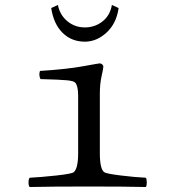

<svg xmlns="http://www.w3.org/2000/svg" viewBox="-20 -747 680 769"><path d="M211.9 -727.1Q219.7 -687 249.8 -662.1Q279.8 -637.2 319.8 -637.2Q359.9 -637.2 390.4 -661.1Q420.9 -685.1 428.2 -727.1L455.1 -714.8Q446.3 -652.8 406.7 -616.5Q367.2 -580.1 319.8 -580.1Q266.6 -580.1 230.7 -615.5Q194.8 -650.9 185.1 -714.8ZM379.9 -133.8Q379.9 -68.8 397.9 -57.1Q405.8 -51.3 463.4 -44.2Q521 -37.1 564 -35.2Q567.9 -30.3 567.9 -16.1Q567.9 -2 564 2Q478 0 337.9 0Q183.1 0 99.1 2Q94.2 -2 94.2 -15.9Q94.2 -29.8 99.1 -35.2Q141.1 -37.1 204.1 -43.9Q267.1 -50.8 274.9 -57.1Q293 -71.3 293 -133.8V-363.8Q293 -400.9 282.2 -415Q276.4 -422.9 247.8 -425.5Q219.2 -428.2 142.1 -430.2Q134.3 -446.3 140.1 -462.9Q247.6 -469.7 314 -481.9Q376 -493.2 379.9 -493.2Q384.8 -493.2 389.4 -489Q394 -484.9 394 -480Q394 -474.1 387 -442.6Q379.9 -411.1 379.9 -372.1Z"/></svg>

Font: Linux Libertine Mono
Style: Mono
Weight: 400
Designer: Philipp H. Poll
Foundry: Philipp H. Poll
Version: Version 5.1.7 ; ttfautohint (v0.9)